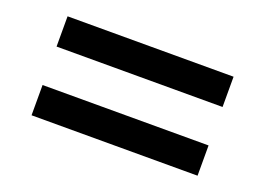

<svg xmlns="http://www.w3.org/2000/svg" viewBox="-63 -609 880 638"><g transform="rotate(20 377.5 -290.0)"><path d="M84 -358V-465H671V-358ZM84 -115V-222H671V-115Z"/></g></svg>

Font: M PLUS 1p
Style: Bold
Weight: 700
Version: Version 1.062